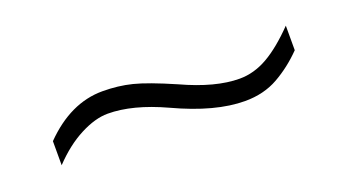

<svg xmlns="http://www.w3.org/2000/svg" viewBox="-26 -525 623 344"><g transform="rotate(-20 285.5 -353.0)"><path d="M163.1 -363.8Q139.2 -363.8 110.4 -348.9Q81.5 -334 54.2 -305.2V-351.1Q106.9 -404.8 168 -404.8Q197.8 -404.8 224.1 -398.2Q250.5 -391.6 299.8 -370.1Q361.3 -341.8 407.2 -341.8Q434.6 -341.8 460.7 -356.7Q486.8 -371.6 517.1 -402.8V-356Q493.7 -332 466.1 -316.4Q438.5 -300.8 402.8 -300.8Q346.2 -300.8 271 -335.9Q210.4 -363.8 163.1 -363.8Z"/></g></svg>

Font: Zoram GWeb Light
Style: Regular
Weight: 300
Foundry: Ascender Corporation
Version: Version 1.000